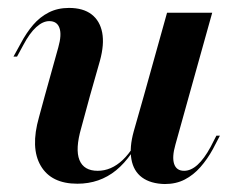

<svg xmlns="http://www.w3.org/2000/svg" viewBox="-20 -448 584 480"><path d="M204.8 -208.1 183.1 -128.2Q167.7 -75 178.6 -48Q189.5 -21 224.2 -21Q258.1 -21 286.7 -48Q315.3 -75 340.3 -132.3L342.7 -126.6Q311.3 -55.6 270.2 -22.2Q229 11.3 173.4 11.3Q108.1 11.3 81.9 -33.5Q55.6 -78.2 77.4 -154.8L91.9 -208.1ZM91.9 -208.1 125.8 -329.8Q134.7 -361.3 128.6 -378.2Q122.6 -395.2 103.2 -395.2Q87.1 -395.2 70.6 -380.2Q54 -365.3 37.9 -334.7L22.6 -306.5H13.7L32.3 -340.3Q46 -366.1 62.9 -385.9Q79.8 -405.6 102 -416.9Q124.2 -428.2 152.4 -428.2Q187.9 -428.2 208.9 -412.1Q229.8 -396 235.5 -366.5Q241.1 -337.1 229.8 -296L204.8 -208.1ZM339.5 -208.1 397.6 -416.1H510.5L452.4 -208.1ZM418.5 -86.3Q409.7 -55.6 415.3 -38.3Q421 -21 440.3 -21Q457.3 -21 473.8 -35.9Q490.3 -50.8 506.5 -80.6L521 -108.9H529.8L512.1 -75Q498.4 -50 481 -30.2Q463.7 -10.5 441.9 0.8Q420.2 12.1 391.9 12.1Q356.5 11.3 335.1 -4.4Q313.7 -20.2 308.5 -50Q303.2 -79.8 314.5 -120.2L339.5 -208.1H452.4Z"/></svg>

Font: Playfair 144pt
Style: Bold Italic
Weight: 700
Italic angle: -15.6°
Designer: Claus Eggers Sørensen
Foundry: Claus Eggers Sørensen
Version: Version 2.203